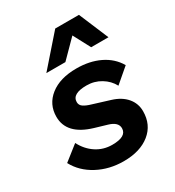

<svg xmlns="http://www.w3.org/2000/svg" viewBox="-179 -843 878 961"><g transform="rotate(-30 259.5 -362.5)"><path d="M138 -565 288 -736H425L497 -565H397L345 -663L248 -565ZM3 -123 88 -190Q112 -143 153 -116Q194 -89 245 -89Q328 -89 328 -137Q328 -172 277 -187L206 -208Q72 -248 72 -350Q72 -422 128 -466Q184 -510 279 -510Q355 -510 413 -482Q471 -454 502 -401L419 -330Q400 -366 363 -388.5Q326 -411 281 -411Q197 -411 197 -363Q197 -345 212.5 -334.5Q228 -324 256 -316L353 -286Q405 -270 433.5 -236.5Q462 -203 462 -158Q462 -80 405.5 -34.5Q349 11 254 11Q171 11 103.5 -25Q36 -61 3 -123Z"/></g></svg>

Font: Elaine Sans SemiBold
Style: Italic
Weight: 600
Italic angle: -13°
Designer: Wei Huang
Foundry: Wei Huang
Version: Version 2.001;December 24, 2019;FontCreator 12.0.0.2547 64-b